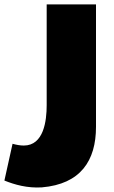

<svg xmlns="http://www.w3.org/2000/svg" viewBox="-30 -725 520 872"><path d="M-10 95C37 114 94 130 160 126C336 111 406 5 406 -149V-705H182V-247C182 -177 169 -64 78 -64C62 -64 45 -67 27 -72C15 -16 2 39 -10 95Z"/></svg>

Font: Repo ExtraBlack
Style: Regular
Weight: 400
Designer: Stefan Peev
Foundry: Context Ltd
Version: Version 001.502